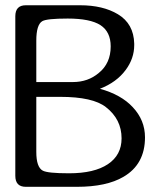

<svg xmlns="http://www.w3.org/2000/svg" viewBox="-20 -721 606 741"><path d="M449.2 -187Q449.2 -260.7 388.7 -307.6Q338.4 -347.2 212.4 -347.2H120.1V-134.8Q120.1 -75.7 145 -62.5Q163.6 -52.2 246.6 -52.2Q343.8 -52.2 396.5 -87.4Q449.2 -122.6 449.2 -187ZM120.1 -404.3H261.2Q319.8 -404.3 361.3 -439.5Q407.2 -476.6 407.2 -542Q407.2 -598.1 367.7 -624Q328.1 -649.4 241.2 -649.4Q160.2 -649.4 143.1 -639.2Q120.1 -625.5 120.1 -564ZM456.5 -38.6Q391.1 0 276.9 0H79.6Q39.1 0 39.1 -42.5V-658.2Q39.1 -700.7 79.6 -700.7H289.1Q377.4 -700.7 435.1 -666Q496.1 -629.4 498 -552.7V-546.9Q498 -495.1 464.8 -450.7Q429.7 -403.3 365.7 -378.4Q447.8 -355.5 492.2 -307.6Q539.6 -257.3 539.6 -190.9Q539.6 -86.9 456.5 -38.6Z"/></svg>

Font: inglobal
Style: Regular
Weight: 400
Designer: Andrey Kochetov, Denis Davydov, Evgeny Yurtaev
Foundry: inglobal
Version: Version 1.00 September 25, 2014, initial release